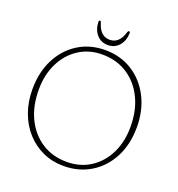

<svg xmlns="http://www.w3.org/2000/svg" viewBox="-153 -990 1051 1131"><g transform="rotate(20 372.0 -425.0)"><path d="M370.5 -711.5Q466.5 -711.5 540.8 -664.5Q615 -617.5 657.2 -535.2Q699.5 -453 699.5 -347.5Q699.5 -240.5 657.5 -159Q615.5 -77.5 541 -31.5Q466.5 14.5 370 14.5Q300 14.5 240.5 -12.5Q181 -39.5 137 -88.2Q93 -137 68.8 -203.2Q44.5 -269.5 44.5 -348Q44.5 -455 86.2 -537Q128 -619 201.5 -665.2Q275 -711.5 370.5 -711.5ZM663.5 -337Q663.5 -439 625.5 -516.5Q587.5 -594 519.8 -637.5Q452 -681 363 -681Q280 -681 216.2 -639.5Q152.5 -598 116.5 -525.2Q80.5 -452.5 80.5 -358.5Q80.5 -256 118.2 -178.8Q156 -101.5 223.5 -58Q291 -14.5 380 -14.5Q463.5 -14.5 527.5 -55.8Q591.5 -97 627.5 -169.8Q663.5 -242.5 663.5 -337ZM372 -777Q432 -777 454.5 -855Q457.5 -863.5 463 -863.5Q470 -863.5 470 -854.5Q469 -806 442 -775Q415 -744 372 -744Q329 -744 302.2 -775Q275.5 -806 274 -854.5Q274 -863.5 281 -863.5Q286.5 -863.5 289 -855Q311.5 -777 372 -777Z"/></g></svg>

Font: Fraunces 72pt SuperSoft Thin
Style: Regular
Weight: 100
Version: Version 1.000;[b76b70a41]